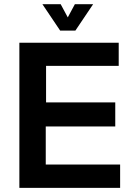

<svg xmlns="http://www.w3.org/2000/svg" viewBox="-20 -904 644 924"><path d="M551.3 -698.2V-586.9H201.7V-411.1H534.7V-295.4H200.2V-112.3H558.1V0H73.2V-698.2ZM184.1 -883.8H272L306.2 -820.3L340.3 -883.8H428.2L342.8 -756.8H269.5Z"/></svg>

Font: SansationBold
Style: Bold
Weight: 700
Designer: Bernd Montag
Version: Version 1.301